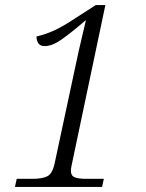

<svg xmlns="http://www.w3.org/2000/svg" viewBox="-20 -738 577 758"><path d="M39 0 46 -32H109Q147 -32 167.5 -42.5Q188 -53 197 -99L279 -482Q292 -544 302 -585Q312 -626 319 -657H317Q260 -608 223 -582Q186 -556 157 -556Q139 -556 131.5 -567Q124 -578 124 -594Q159 -602 193.5 -617.5Q228 -633 285 -671L358 -718H396L265 -96Q263 -88 261.5 -79Q260 -70 260 -63Q260 -44 275 -38Q290 -32 320 -32H390L383 0Z"/></svg>

Font: Noto Serif Light
Style: Italic
Weight: 300
Italic angle: -12°
Designer: Monotype Design Team
Foundry: Monotype Imaging Inc.
Version: Version 2.013